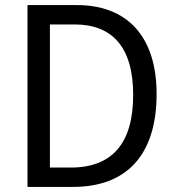

<svg xmlns="http://www.w3.org/2000/svg" viewBox="-20 -734 692 754"><path d="M595 -365C595 -593 477 -714 283 -714H88V0H267C476 0 595 -124 595 -365ZM503 -361C503 -173 422 -76 258 -76H176V-638H273C421 -638 503 -549 503 -361Z"/></svg>

Font: Noto Sans Gurmukhi UI SemiCondensed
Style: Regular
Weight: 400
Width: 4
Designer: Jelle Bosma - Monotype Design Team
Foundry: Monotype Imaging Inc.
Version: Version 2.004